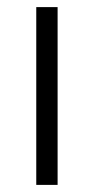

<svg xmlns="http://www.w3.org/2000/svg" viewBox="-20 -520 265 540"><path d="M82 0H142V-500H82Z"/></svg>

Font: Unageo Variable
Style: Regular
Weight: 300
Designer: Richard Sepsi
Foundry: Richard Sepsi
Version: Version 2.200